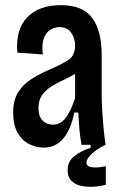

<svg xmlns="http://www.w3.org/2000/svg" viewBox="-20 -561 471 744"><path d="M149 11Q120 11 92.5 -3Q65 -17 48 -47Q31 -77 31 -125Q31 -172 50 -203Q69 -234 103 -255.5Q137 -277 180 -295Q217 -311 244 -328Q271 -345 271 -385Q271 -412 256 -434Q241 -456 209 -456Q192 -456 175.5 -446Q159 -436 150 -413Q141 -390 146 -350L47 -357Q40 -447 85.5 -494Q131 -541 216 -541Q301 -541 337.5 -491Q374 -441 374 -350V-196Q374 -170 376 -134Q378 -98 381.5 -62.5Q385 -27 389 0H296Q290 -32 287.5 -63Q285 -94 283 -125H268Q240 11 149 11ZM185 -78Q215 -78 235.5 -105.5Q256 -133 271 -182V-275Q250 -262 226 -251Q202 -240 180 -226.5Q158 -213 143.5 -193Q129 -173 129 -142Q129 -111 144.5 -94.5Q160 -78 185 -78ZM390 155Q367 161 341.5 162.5Q316 164 293.5 159Q271 154 256.5 139.5Q242 125 242 99Q242 63 270.5 42Q299 21 331 12V-5H389V0Q354 17 334.5 36Q315 55 315 69Q315 82 329 85.5Q343 89 360.5 87.5Q378 86 390 83Z"/></svg>

Font: Bricolage Grotesque 10pt Condensed Medium
Style: Regular
Weight: 500
Width: 3
Designer: Mathieu Triay
Foundry: Atelier Triay
Version: Version 1.000; ttfautohint (v1.8.4.7-5d5b);gftools[0.9.32]